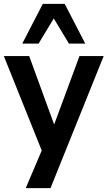

<svg xmlns="http://www.w3.org/2000/svg" viewBox="-20 -796 560 1000"><path d="M114 184 213 -49V27L0 -504H132L271 -123H253L394 -504H520L243 184ZM96 -569 203 -776H317L424 -569H339L260 -700L181 -569Z"/></svg>

Font: Nunitoga
Style: Bold
Weight: 700
Designer: Vernon Adams
Foundry: Vernon Adams
Version: Version 1.0